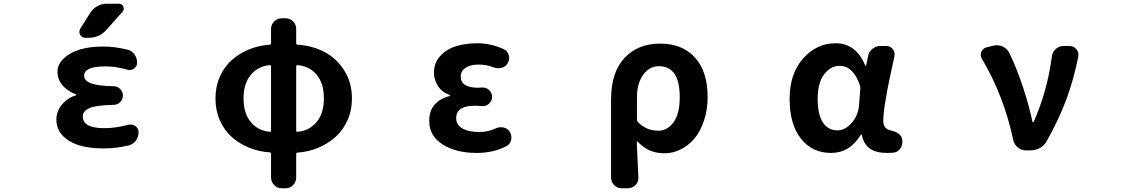

<svg xmlns="http://www.w3.org/2000/svg" viewBox="-20 -806 6040 1029"><path d="M463.9 -737.3Q477.5 -759.8 501.5 -772.9Q525.4 -786.1 551.8 -786.1H617.2Q633.8 -786.1 640.6 -771Q647.5 -755.9 636.7 -743.2L550.8 -646.5Q512.7 -603.5 455.1 -603.5H437.5Q418.9 -603.5 409.2 -620.1Q405.3 -627.9 405.3 -635.7Q405.3 -643.6 410.2 -652.3ZM539.1 -119.1Q599.6 -119.1 668.9 -137.7Q675.8 -138.7 680.7 -138.7Q694.3 -138.7 706.1 -129.9Q722.7 -118.2 722.7 -97.7Q722.7 -81.1 716.3 -66.4Q710 -51.8 697.3 -41Q684.6 -30.3 668.9 -26.4Q602.5 -10.7 539.1 -10.7Q537.1 -10.7 534.2 -10.7Q413.1 -10.7 347.7 -52.7Q282.2 -94.7 282.2 -165Q282.2 -214.8 319.3 -253.9Q348.6 -284.2 388.7 -295.9Q389.6 -296.9 389.6 -298.3Q389.6 -299.8 388.7 -299.8Q348.6 -314.5 321.3 -341.8Q288.1 -376 288.1 -420.9Q288.1 -477.5 354 -517.1Q419.9 -556.6 534.2 -556.6Q595.7 -556.6 662.1 -540Q685.5 -535.2 700.2 -515.1Q714.8 -495.1 714.8 -470.7Q714.8 -450.2 698.2 -438.5Q687.5 -430.7 674.8 -430.7Q668.9 -430.7 662.1 -432.6Q600.6 -450.2 549.8 -450.2Q547.9 -450.2 545.9 -450.2Q430.7 -450.2 430.7 -400.4Q430.7 -373 470.7 -358.4Q505.9 -345.7 588.9 -343.8Q609.4 -343.8 624 -329.1Q638.7 -314.5 638.7 -293.9Q638.7 -273.4 624 -258.8Q609.4 -244.1 588.9 -244.1Q500 -242.2 463.9 -228.5Q423.8 -212.9 423.8 -181.6Q423.8 -119.1 539.1 -119.1Z M1575.2 -457Q1567.4 -457 1567.4 -450.2V-106.4Q1567.4 -98.6 1575.2 -99.6Q1638.7 -105.5 1677.2 -152.3Q1715.8 -199.2 1715.8 -278.3Q1715.8 -358.4 1677.7 -404.8Q1639.6 -451.2 1575.2 -457ZM1425.8 -99.6Q1432.6 -98.6 1432.6 -106.4V-450.2Q1432.6 -457 1425.8 -457Q1362.3 -451.2 1323.7 -404.3Q1285.2 -357.4 1285.2 -278.3Q1285.2 -199.2 1323.7 -152.3Q1362.3 -105.5 1425.8 -99.6ZM1509.8 -708Q1534.2 -708 1550.8 -691.4Q1567.4 -674.8 1567.4 -650.4V-574.2Q1567.4 -567.4 1575.2 -566.4Q1653.3 -561.5 1718.3 -527.8Q1783.2 -494.1 1824.7 -428.7Q1866.2 -363.3 1866.2 -278.3Q1866.2 -213.9 1841.8 -160.2Q1817.4 -106.4 1776.9 -70.8Q1736.3 -35.2 1684.6 -13.7Q1632.8 7.8 1575.2 11.7Q1567.4 11.7 1567.4 19.5V145.5Q1567.4 168.9 1550.8 186Q1534.2 203.1 1509.8 203.1H1490.2Q1466.8 203.1 1449.7 186Q1432.6 168.9 1432.6 145.5V18.6Q1432.6 10.7 1425.8 10.7Q1367.2 6.8 1315.4 -14.2Q1263.7 -35.2 1223.1 -70.8Q1182.6 -106.4 1158.7 -160.2Q1134.8 -213.9 1134.8 -278.3Q1134.8 -342.8 1158.7 -396Q1182.6 -449.2 1223.1 -484.9Q1263.7 -520.5 1315.4 -541.5Q1367.2 -562.5 1425.8 -566.4Q1432.6 -567.4 1432.6 -574.2V-650.4Q1432.6 -674.8 1449.7 -691.4Q1466.8 -708 1490.2 -708Z M2535.2 13.7Q2424.8 13.7 2352.5 -31.7Q2280.3 -77.1 2280.3 -158.2Q2280.3 -261.7 2388.7 -291Q2391.6 -292 2391.6 -294.4Q2391.6 -296.9 2388.7 -297.9Q2348.6 -311.5 2327.1 -345.2Q2305.7 -378.9 2305.7 -416Q2305.7 -468.8 2338.9 -505.4Q2372.1 -542 2423.3 -558.1Q2474.6 -574.2 2538.1 -574.2Q2611.3 -574.2 2680.7 -542Q2701.2 -532.2 2707 -509.8Q2709 -502 2709 -495.1Q2709 -480.5 2701.2 -467.8Q2690.4 -448.2 2668 -442.4Q2658.2 -440.4 2650.4 -440.4Q2636.7 -440.4 2625 -445.3Q2586.9 -460 2544.9 -460Q2502 -460 2475.6 -442.9Q2449.2 -425.8 2449.2 -396.5Q2449.2 -335.9 2541 -335.9Q2550.8 -335.9 2563.5 -336.9Q2565.4 -336.9 2567.4 -336.9Q2586.9 -336.9 2601.6 -323.2Q2617.2 -308.6 2617.2 -287.1Q2617.2 -265.6 2601.6 -251Q2586.9 -237.3 2567.4 -237.3Q2565.4 -237.3 2563.5 -237.3Q2540 -239.3 2523.4 -239.3Q2424.8 -239.3 2424.8 -171.9Q2424.8 -137.7 2457 -118.2Q2489.3 -98.6 2550.8 -98.6Q2593.8 -98.6 2635.7 -117.2Q2648.4 -124 2663.1 -124Q2670.9 -124 2677.7 -123Q2700.2 -118.2 2711.9 -99.6Q2720.7 -85 2720.7 -69.3Q2720.7 -63.5 2719.7 -57.6Q2714.8 -34.2 2695.3 -23.4Q2625 13.7 2535.2 13.7Z M3312.5 203.1Q3288.1 203.1 3271.5 186Q3254.9 168.9 3254.9 145.5V-271.5Q3254.9 -418.9 3327.1 -495.6Q3399.4 -572.3 3516.6 -572.3Q3637.7 -572.3 3705.1 -497.1Q3772.5 -421.9 3772.5 -287.1Q3772.5 -217.8 3752.9 -159.2Q3733.4 -100.6 3701.2 -63Q3668.9 -25.4 3627.4 -4.9Q3585.9 15.6 3541 15.6Q3454.1 15.6 3397.5 -46.9Q3396.5 -47.9 3394.5 -47.4Q3392.6 -46.9 3392.6 -44.9Q3401.4 137.7 3401.4 147.5Q3401.4 169.9 3385.7 185.5Q3369.1 203.1 3344.7 203.1ZM3507.8 -105.5Q3557.6 -105.5 3590.3 -151.4Q3623 -197.3 3623 -285.2Q3623 -451.2 3511.7 -451.2Q3460 -451.2 3426.8 -405.3Q3393.6 -359.4 3393.6 -281.2V-165Q3393.6 -158.2 3398.4 -152.3Q3443.4 -105.5 3507.8 -105.5Z M4433.6 13.7Q4333 13.7 4272.5 -63Q4211.9 -139.6 4211.9 -275.4Q4211.9 -411.1 4284.2 -492.7Q4356.4 -574.2 4459 -574.2Q4567.4 -574.2 4617.2 -455.1Q4618.2 -453.1 4620.1 -453.1Q4622.1 -453.1 4622.1 -455.1L4631.8 -502.9Q4635.7 -528.3 4655.3 -543.9Q4674.8 -559.6 4699.2 -559.6H4728.5Q4751 -559.6 4764.6 -543Q4774.4 -530.3 4774.4 -514.6Q4774.4 -508.8 4773.4 -503.9Q4753.9 -412.1 4744.6 -369.6Q4735.4 -327.1 4724.6 -260.7Q4713.9 -194.3 4713.9 -158.2Q4713.9 -116.2 4752 -107.4Q4808.6 -95.7 4815.4 -58.6Q4816.4 -51.8 4816.4 -45.9Q4816.4 -28.3 4806.6 -12.7Q4794.9 7.8 4771.5 11.7Q4752.9 13.7 4733.4 13.7Q4675.8 13.7 4642.6 -9.3Q4609.4 -32.2 4598.6 -83Q4597.7 -85 4595.7 -85Q4593.8 -85 4592.8 -83Q4534.2 13.7 4433.6 13.7ZM4467.8 -107.4Q4509.8 -107.4 4544.4 -147Q4579.1 -186.5 4584 -242.2L4590.8 -334Q4590.8 -340.8 4588.9 -347.7Q4553.7 -453.1 4479.5 -453.1Q4431.6 -453.1 4397 -407.7Q4362.3 -362.3 4362.3 -277.3Q4362.3 -192.4 4390.1 -149.9Q4418 -107.4 4467.8 -107.4Z M5589.8 -49.8Q5577.1 -26.4 5553.7 -13.2Q5530.3 0 5502.9 0H5478.5Q5454.1 0 5434.6 -16.1Q5415 -32.2 5410.2 -56.6Q5360.4 -292 5242.2 -491.2Q5236.3 -501 5236.3 -512.7Q5236.3 -520.5 5239.3 -528.3Q5248 -547.9 5268.6 -552.7L5304.7 -561.5Q5313.5 -563.5 5322.3 -563.5Q5338.9 -563.5 5353.5 -556.6Q5377 -545.9 5388.7 -523.4Q5427.7 -444.3 5461.9 -340.8Q5496.1 -237.3 5513.7 -152.3Q5513.7 -150.4 5516.1 -150.4Q5518.6 -150.4 5519.5 -152.3Q5592.8 -316.4 5617.2 -502.9Q5620.1 -527.3 5638.2 -543.5Q5656.2 -559.6 5680.7 -559.6H5710.9Q5734.4 -559.6 5748 -543Q5759.8 -529.3 5759.8 -513.7Q5759.8 -508.8 5758.8 -502.9Q5735.4 -382.8 5695.8 -275.4Q5656.2 -168 5589.8 -49.8Z"/></svg>

Font: Gen Jyuu Gothic Monospace Bold
Style: Bold
Weight: 700
Designer: [Source Han Sans]
Ryoko NISHIZUKA  (kana & ideographs); Paul D. Hunt (Latin, Greek & Cyrillic); Wenlong ZHANG  (bopomofo
Version: Version 1.002.20150607